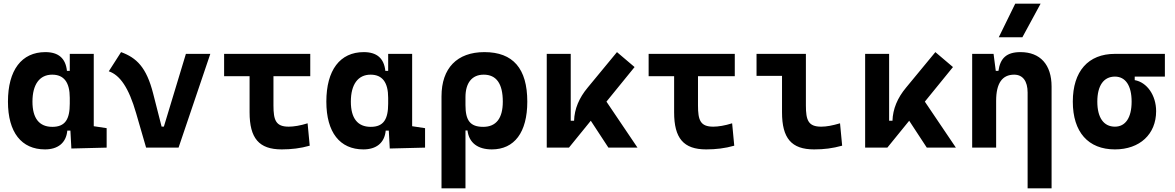

<svg xmlns="http://www.w3.org/2000/svg" viewBox="-20 -815 6485 1060"><path d="M228.5 9.8C298.3 9.8 345.2 -24.9 351.6 -93.8H368.7L374 4.9L568.8 0V-107.4L497.6 -118.2V-517.6H365.2V-423.8H349.6C342.3 -493.2 302.7 -527.3 230.5 -527.3C99.1 -527.3 23.9 -427.7 23.9 -253.9C23.9 -84 98.6 9.8 228.5 9.8ZM365.2 -242.7C365.2 -157.2 340.3 -114.7 269 -114.7C196.8 -114.7 159.2 -161.6 159.2 -253.9C159.2 -349.1 198.7 -402.8 268.1 -402.8C333 -402.8 365.2 -360.4 365.2 -274.9Z M786.6 0H965.8L1141.1 -517.6H1006.3L884.8 -116.2H872.1L825.7 -297.9C788.6 -444.3 733.4 -496.1 648.4 -527.3L580.6 -421.4C642.6 -400.4 690.9 -330.6 731.4 -190.4Z M1535.2 9.8C1587.9 9.8 1639.6 3.9 1689.9 -10.7L1678.2 -134.3C1638.7 -121.6 1601.1 -115.7 1574.2 -115.7C1502.9 -115.7 1489.7 -150.9 1489.7 -232.9V-394.5H1692.9V-517.6H1217.3V-394.5H1357.9V-195.3C1357.9 -51.8 1409.7 9.8 1535.2 9.8Z M1986.3 9.8C2056.2 9.8 2103 -24.9 2109.4 -93.8H2126.5L2131.8 4.9L2326.7 0V-107.4L2255.4 -118.2V-517.6H2123V-423.8H2107.4C2100.1 -493.2 2060.5 -527.3 1988.3 -527.3C1856.9 -527.3 1781.7 -427.7 1781.7 -253.9C1781.7 -84 1856.4 9.8 1986.3 9.8ZM2123 -242.7C2123 -157.2 2098.1 -114.7 2026.9 -114.7C1954.6 -114.7 1917 -161.6 1917 -253.9C1917 -349.1 1956.5 -402.8 2025.9 -402.8C2090.8 -402.8 2123 -360.4 2123 -274.9Z M2695.3 9.8C2819.8 9.8 2891.1 -84 2891.1 -253.9C2891.1 -436.5 2812.5 -527.3 2654.3 -527.3C2503.4 -527.3 2417.5 -438.5 2417.5 -283.2V224.6H2549.8V-94.7H2561C2569.3 -25.4 2619.1 9.8 2695.3 9.8ZM2549.8 -234.9V-278.8C2549.8 -357.4 2585.9 -402.8 2650.4 -402.8C2720.2 -402.8 2755.9 -353.5 2755.9 -253.9C2755.9 -161.6 2718.8 -114.7 2647.9 -114.7C2575.7 -114.7 2549.8 -149.9 2549.8 -234.9Z M2998.5 0H3121.1L3241.7 -148.4L3338.9 0H3499.5L3328.1 -253.9L3483.4 -444.8L3386.2 -527.3L3224.6 -331.5C3176.8 -274.4 3151.4 -213.4 3149.4 -148.4H3130.9V-517.6H2998.5Z M3878.9 9.8C3931.6 9.8 3983.4 3.9 4033.7 -10.7L4022 -134.3C3982.4 -121.6 3944.8 -115.7 3918 -115.7C3846.7 -115.7 3833.5 -150.9 3833.5 -232.9V-394.5H4036.6V-517.6H3561V-394.5H3701.7V-195.3C3701.7 -51.8 3753.4 9.8 3878.9 9.8Z M4474.6 9.8C4530.3 9.8 4576.2 3.9 4629.4 -10.7L4617.7 -134.3C4574.7 -121.6 4543 -115.7 4513.7 -115.7C4442.4 -115.7 4429.2 -150.9 4429.2 -232.9V-517.6H4156.7V-396H4297.4V-195.3C4297.4 -51.8 4349.1 9.8 4474.6 9.8Z M4756.3 0H4878.9L4999.5 -148.4L5096.7 0H5257.3L5085.9 -253.9L5241.2 -444.8L5144 -527.3L4982.4 -331.5C4934.6 -274.4 4909.2 -213.4 4907.2 -148.4H4888.7V-517.6H4756.3Z M5653.3 224.6H5785.6V-336.9C5785.6 -458 5723.1 -527.3 5613.8 -527.3C5536.6 -527.3 5502 -493.2 5492.2 -423.8H5477.5L5465.3 -517.6H5347.2V0H5479.5V-258.3C5479.5 -355.5 5513.2 -402.8 5579.1 -402.8C5626.5 -402.8 5653.3 -367.2 5653.3 -304.2ZM5494.1 -609.4H5624.5L5725.1 -794.9H5585Z M6135.3 9.8C6272.5 9.8 6362.8 -74.2 6362.8 -201.2C6362.8 -289.1 6312 -360.8 6244.6 -372.6V-392.1H6411.1V-517.6H6135.3C5987.8 -517.6 5902.8 -421.4 5902.8 -253.9C5902.8 -85.9 5987.8 9.8 6135.3 9.8ZM6135.3 -115.7C6073.2 -115.7 6038.1 -165.5 6038.1 -253.9C6038.1 -342.3 6073.2 -392.1 6135.3 -392.1C6193.8 -392.1 6227.5 -342.3 6227.5 -253.9C6227.5 -165.5 6193.8 -115.7 6135.3 -115.7Z"/></svg>

Font: Cascadia Mono NF
Style: Bold
Weight: 700
Monospace: yes
Designer: Aaron Bell
Foundry: Saja Typeworks
Version: Version 2404.023